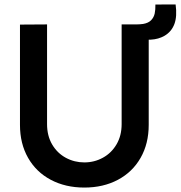

<svg xmlns="http://www.w3.org/2000/svg" viewBox="-20 -830 814 865"><path d="M771.2 -810Q778.5 -756.3 765.7 -721.8Q752.8 -687.3 721.2 -668.8Q694.2 -653.2 660 -651.4Q625.8 -649.6 583.8 -654.2V-720H593.9Q602.1 -720.1 610 -720.6Q618 -721.1 625.2 -722.2Q648.8 -726.3 661 -739.1Q673.2 -751.9 676.9 -769Q680.6 -786.2 680.1 -809.6ZM360 15Q274.7 15 208.8 -20Q143 -54.9 106.5 -118.9Q70 -182.9 70 -267.5V-719.2L192 -720V-270.7Q192 -218.1 215.1 -178.9Q238.2 -139.8 276.8 -119Q315.3 -98.3 360 -98.3Q405.1 -98.3 443.6 -119.5Q482.2 -140.6 505.1 -179.8Q528 -218.9 528 -270.7V-720H650V-267.5Q650 -183 613.5 -119Q577 -55 511.2 -20Q445.3 15 360 15Z"/></svg>

Font: Hauora
Style: Regular
Weight: 400
Designer: Wayne Shih
Foundry: WCYS
Version: Version 1.001